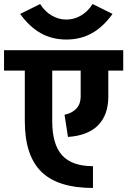

<svg xmlns="http://www.w3.org/2000/svg" viewBox="-55 -902 631 952"><path d="M556 -653V-552H482V-423Q482 -333 432 -281.5Q382 -230 282 -223L265 -333Q303 -341 324 -364Q345 -387 345 -423V-552H204V-301Q204 -186 253 -132Q302 -78 406 -78V30Q232 30 150 -50.5Q68 -131 68 -301V-552H-35V-653ZM503 -833Q457 -769 401 -737.5Q345 -706 274 -706Q203 -706 147 -737.5Q91 -769 45 -833L144 -882Q167 -845 201.5 -825Q236 -805 274 -805Q312 -805 346.5 -825Q381 -845 404 -882Z"/></svg>

Font: Akshar SemiBold
Style: Regular
Weight: 600
Designer: Tall Chai
Foundry: Tall Chai
Version: Version 1.000